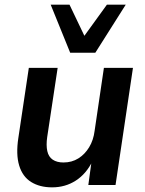

<svg xmlns="http://www.w3.org/2000/svg" viewBox="-20 -796 623 826"><path d="M204 10Q151 10 114 -13Q77 -36 62.5 -84Q48 -132 59 -203L104 -504H228L183 -206Q178 -171 183.5 -146Q189 -121 207 -109Q225 -97 253 -97Q289 -97 317 -114.5Q345 -132 363.5 -162.5Q382 -193 387 -233L427 -504H552L477 0H360L374 -103H378Q351 -48 306 -19Q261 10 204 10ZM282 -569 198 -776H279L343 -642L440 -776H521L390 -569Z"/></svg>

Font: Nunitoga
Style: Bold Italic
Weight: 700
Italic angle: -9°
Designer: Vernon Adams
Foundry: Vernon Adams
Version: Version 1.0